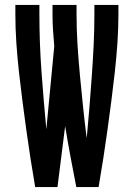

<svg xmlns="http://www.w3.org/2000/svg" viewBox="-20 -755 540 775"><path d="M122 0Q112 -58 103 -116Q94 -174 86 -232Q78 -290 70.5 -348Q63 -406 56.5 -464.5Q50 -523 46 -581.5Q42 -640 42 -698V-735H139V-698Q139 -582 147.5 -465.5Q156 -349 167 -233L199 -568Q196 -601 194 -633.5Q192 -666 192 -698V-735H289V-698Q289 -635 293 -572.5Q297 -510 303 -447Q309 -384 315.5 -321.5Q322 -259 330 -197Q336 -259 341 -322Q346 -385 350.5 -447.5Q355 -510 358 -572.5Q361 -635 361 -698V-735H458V-698Q458 -640 454 -581.5Q450 -523 443.5 -464.5Q437 -406 429.5 -348Q422 -290 414 -232Q406 -174 397 -116Q388 -58 378 0H288Q276 -61 264.5 -122.5Q253 -184 243 -246L212 0Z"/></svg>

Font: Iosevka
Style: Bold
Weight: 700
Monospace: yes
Designer: Belleve Invis
Foundry: Belleve Invis
Version: Version 32.5.0; ttfautohint (v1.8.4)